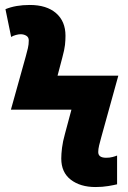

<svg xmlns="http://www.w3.org/2000/svg" viewBox="-20 -744 516 774"><path d="M365 10Q304 10 265.5 -19.5Q227 -49 227 -105Q227 -123 230 -148Q233 -173 242 -205L268 -302H24L84 -517Q89 -535 92.5 -550Q96 -565 96 -581Q96 -594 86 -600Q76 -606 63 -606Q55 -606 44 -603Q33 -600 25 -595L2 -707Q43 -724 100 -724Q168 -724 206 -691Q244 -658 244 -600Q244 -582 242 -563Q240 -544 231 -511L212 -439H457L388 -190Q383 -172 379.5 -157.5Q376 -143 376 -131Q376 -108 408 -108Q422 -108 433.5 -111Q445 -114 452 -117V-1Q440 2 416.5 6Q393 10 365 10Z"/></svg>

Font: Noto Sans SemiCondensed ExtraBold
Style: Regular
Weight: 800
Width: 4
Designer: Monotype Design Team
Foundry: Monotype Imaging Inc.
Version: Version 2.013; ttfautohint (v1.8.4.7-5d5b)